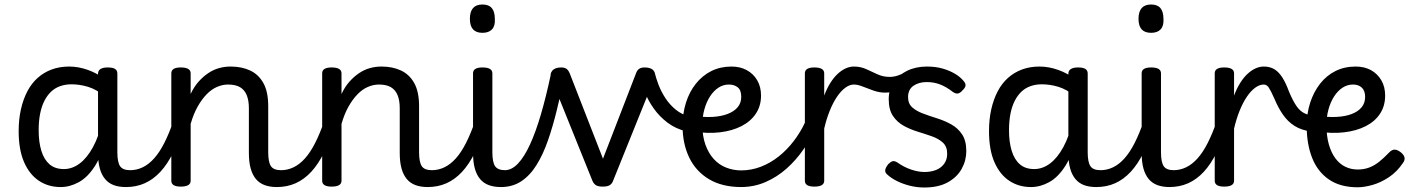

<svg xmlns="http://www.w3.org/2000/svg" viewBox="-20 -815 6268 854"><path d="M250 17Q195 17 153 -11Q111 -39 87 -94Q63 -149 63 -232Q63 -284 73 -328.5Q83 -373 101.5 -408.5Q120 -444 147.5 -468.5Q175 -493 210 -506Q245 -519 288 -519Q329 -519 371 -504Q413 -489 448 -462V-386Q408 -418 371 -429Q334 -440 298 -440Q271 -440 248 -432Q225 -424 207.5 -407.5Q190 -391 177.5 -366.5Q165 -342 158.5 -309.5Q152 -277 152 -235Q152 -183 164 -144Q176 -105 200.5 -84Q225 -63 264 -63Q301 -63 334 -87.5Q367 -112 393.5 -160.5Q420 -209 437 -282L454 -217Q436 -130 403.5 -78.5Q371 -27 331 -5Q291 17 250 17ZM540 17Q509 17 486 8.5Q463 0 447.5 -18.5Q432 -37 424 -65.5Q416 -94 416 -135V-487Q416 -501 427 -508Q438 -515 459 -515Q481 -515 491.5 -508.5Q502 -502 502 -488V-138Q502 -94 514 -76Q526 -58 559 -58Q569 -58 574 -46.5Q579 -35 577.5 -20.5Q576 -6 567 5.5Q558 17 540 17Z M540 17Q526 17 519.5 5.5Q513 -6 514.5 -20.5Q516 -35 527 -46.5Q538 -58 559 -58Q588 -58 615 -71Q642 -84 666 -111Q690 -138 711 -179.5Q732 -221 751 -276Q756 -291 768 -290.5Q780 -290 789.5 -280.5Q799 -271 796 -259Q776 -189 750.5 -137Q725 -85 693.5 -51Q662 -17 624 0Q586 17 540 17Z M1211 17Q1181 17 1157.5 8.5Q1134 0 1118.5 -18.5Q1103 -37 1095 -65.5Q1087 -94 1087 -135V-334Q1087 -368 1077.5 -391.5Q1068 -415 1048 -427Q1028 -439 994 -439Q970 -439 945.5 -428.5Q921 -418 899.5 -396Q878 -374 859.5 -341.5Q841 -309 828 -264V-11Q828 2 817 8.5Q806 15 784 15Q763 15 752.5 8.5Q742 2 742 -11V-489Q742 -502 752.5 -508.5Q763 -515 784 -515Q806 -515 817 -508.5Q828 -502 828 -489V-397Q843 -429 863 -451.5Q883 -474 906 -489.5Q929 -505 954 -512Q979 -519 1006 -519Q1055 -519 1092.5 -501.5Q1130 -484 1151.5 -445.5Q1173 -407 1173 -343V-138Q1173 -94 1185 -76Q1197 -58 1230 -58Q1244 -58 1251 -46.5Q1258 -35 1256.5 -20.5Q1255 -6 1244 5.5Q1233 17 1211 17Z M1211 17Q1197 17 1190.5 5.5Q1184 -6 1185.5 -20.5Q1187 -35 1198 -46.5Q1209 -58 1230 -58Q1259 -58 1286 -71Q1313 -84 1337 -111Q1361 -138 1382 -179.5Q1403 -221 1422 -276Q1427 -291 1439 -290.5Q1451 -290 1460.5 -280.5Q1470 -271 1467 -259Q1447 -189 1421.5 -137Q1396 -85 1364.5 -51Q1333 -17 1295 0Q1257 17 1211 17Z M1882 17Q1852 17 1828.5 8.5Q1805 0 1789.5 -18.5Q1774 -37 1766 -65.5Q1758 -94 1758 -135V-334Q1758 -368 1748.5 -391.5Q1739 -415 1719 -427Q1699 -439 1665 -439Q1641 -439 1616.5 -428.5Q1592 -418 1570.5 -396Q1549 -374 1530.5 -341.5Q1512 -309 1499 -264V-11Q1499 2 1488 8.5Q1477 15 1455 15Q1434 15 1423.5 8.5Q1413 2 1413 -11V-489Q1413 -502 1423.5 -508.5Q1434 -515 1455 -515Q1477 -515 1488 -508.5Q1499 -502 1499 -489V-397Q1514 -429 1534 -451.5Q1554 -474 1577 -489.5Q1600 -505 1625 -512Q1650 -519 1677 -519Q1726 -519 1763.5 -501.5Q1801 -484 1822.5 -445.5Q1844 -407 1844 -343V-138Q1844 -94 1856 -76Q1868 -58 1901 -58Q1915 -58 1922 -46.5Q1929 -35 1927.5 -20.5Q1926 -6 1915 5.5Q1904 17 1882 17Z M1882 17Q1868 17 1861.5 5.5Q1855 -6 1856.5 -20.5Q1858 -35 1869 -46.5Q1880 -58 1901 -58Q1930 -58 1957 -71Q1984 -84 2008 -111Q2032 -138 2053 -179.5Q2074 -221 2093 -276Q2098 -291 2110 -290.5Q2122 -290 2131.5 -280.5Q2141 -271 2138 -259Q2118 -189 2092.5 -137Q2067 -85 2035.5 -51Q2004 -17 1966 0Q1928 17 1882 17Z M2208 17Q2178 17 2154.5 8.5Q2131 0 2115.5 -18.5Q2100 -37 2092 -65.5Q2084 -94 2084 -135V-489Q2084 -502 2094.5 -508.5Q2105 -515 2126 -515Q2148 -515 2159 -508.5Q2170 -502 2170 -489V-138Q2170 -94 2182 -76Q2194 -58 2227 -58Q2241 -58 2248 -46.5Q2255 -35 2253.5 -20.5Q2252 -6 2241 5.5Q2230 17 2208 17ZM2126 -669Q2098 -669 2084 -684.5Q2070 -700 2070 -731Q2070 -763 2084 -779Q2098 -795 2126 -795Q2154 -795 2167.5 -779Q2181 -763 2181 -731Q2183 -700 2168.5 -684.5Q2154 -669 2126 -669Z M2208 17Q2195 17 2190 5.5Q2185 -6 2187.5 -20.5Q2190 -35 2199.5 -46.5Q2209 -58 2225 -58Q2256 -58 2284 -87.5Q2312 -117 2337.5 -172.5Q2363 -228 2386 -306.5Q2409 -385 2430 -484Q2433 -499 2449 -500Q2465 -501 2479.5 -493Q2494 -485 2490 -472Q2474 -396 2456.5 -324.5Q2439 -253 2417.5 -191Q2396 -129 2367 -82Q2338 -35 2299 -9Q2260 17 2208 17Z M2661 15Q2639 15 2629.5 8Q2620 1 2615 -11L2432 -465Q2424 -485 2436 -500Q2448 -515 2476 -515Q2491 -515 2499.5 -509Q2508 -503 2514 -489L2662 -109L2809 -489Q2814 -503 2823 -509Q2832 -515 2847 -515Q2876 -515 2887 -501Q2898 -487 2890 -465L2707 -11Q2703 1 2693 8Q2683 15 2661 15Z M3035 -230Q2985 -242 2949 -269.5Q2913 -297 2888.5 -331.5Q2864 -366 2850.5 -400Q2837 -434 2832 -459Q2829 -473 2837 -483Q2845 -493 2857 -497.5Q2869 -502 2879.5 -501.5Q2890 -501 2892 -492Q2898 -467 2909.5 -437Q2921 -407 2940 -378Q2959 -349 2986 -327Q3013 -305 3049 -296Q3062 -293 3065 -281.5Q3068 -270 3065 -257Q3062 -244 3054 -235.5Q3046 -227 3035 -230Z M3064 -300Q3110 -293 3148.5 -295Q3187 -297 3216 -308Q3245 -319 3261 -338Q3277 -357 3277 -384Q3277 -414 3261.5 -426.5Q3246 -439 3222 -439Q3197 -439 3175.5 -425Q3154 -411 3138 -386Q3122 -361 3113 -328.5Q3104 -296 3104 -260Q3104 -210 3117.5 -172Q3131 -134 3154.5 -108Q3178 -82 3210 -69.5Q3242 -57 3278 -57Q3293 -57 3300 -45.5Q3307 -34 3307 -19.5Q3307 -5 3300 6Q3293 17 3278 17Q3192 17 3133.5 -18Q3075 -53 3045.5 -114.5Q3016 -176 3016 -255Q3016 -310 3031 -358Q3046 -406 3075 -442.5Q3104 -479 3144 -499Q3184 -519 3234 -519Q3272 -519 3301.5 -503Q3331 -487 3348 -458Q3365 -429 3365 -390Q3365 -344 3342 -309.5Q3319 -275 3278 -254Q3237 -233 3182.5 -226.5Q3128 -220 3064 -230Z M3275 17Q3266 17 3261 6Q3256 -5 3256 -19.5Q3256 -34 3261 -45.5Q3266 -57 3275 -57Q3322 -57 3364.5 -73.5Q3407 -90 3443.5 -119Q3480 -148 3510 -187Q3540 -226 3561 -271Q3567 -281 3580 -278.5Q3593 -276 3602 -267Q3611 -258 3607 -248Q3586 -197 3553.5 -150Q3521 -103 3479 -65.5Q3437 -28 3385.5 -5.5Q3334 17 3275 17Z M3602 15Q3581 15 3570.5 8.5Q3560 2 3560 -11V-489Q3560 -502 3570.5 -508.5Q3581 -515 3602 -515Q3624 -515 3635 -508.5Q3646 -502 3646 -489V-390Q3658 -422 3673.5 -446.5Q3689 -471 3706.5 -487Q3724 -503 3742 -511Q3760 -519 3778 -519Q3797 -519 3806.5 -507Q3816 -495 3816 -479Q3816 -463 3806.5 -451Q3797 -439 3778 -439Q3759 -439 3739.5 -424.5Q3720 -410 3702.5 -384Q3685 -358 3670.5 -322Q3656 -286 3646 -243V-11Q3646 2 3635 8.5Q3624 15 3602 15Z M3917 -403Q3891 -403 3865.5 -412Q3840 -421 3817.5 -430Q3795 -439 3778 -439Q3759 -439 3750 -451Q3741 -463 3741 -479Q3741 -495 3750 -507Q3759 -519 3778 -519Q3808 -519 3833 -507.5Q3858 -496 3883 -484.5Q3908 -473 3937 -473Q3955 -473 3972 -478.5Q3989 -484 4003 -492Q4015 -500 4025 -490Q4035 -480 4037.5 -464.5Q4040 -449 4027 -439Q4010 -427 3990 -418.5Q3970 -410 3951 -406.5Q3932 -403 3917 -403Z M4091 19Q4058 19 4026.5 11Q3995 3 3969 -10Q3943 -23 3925 -40Q3916 -48 3917.5 -59Q3919 -70 3931 -85Q3942 -96 3950.5 -98Q3959 -100 3972 -92Q4000 -72 4032 -61Q4064 -50 4092 -50Q4121 -50 4143.5 -59Q4166 -68 4179.5 -86.5Q4193 -105 4193 -131Q4193 -163 4174 -180.5Q4155 -198 4125.5 -208.5Q4096 -219 4063 -229Q4030 -239 4000.5 -255Q3971 -271 3952 -299Q3933 -327 3933 -374Q3933 -416 3954.5 -448.5Q3976 -481 4014.5 -500Q4053 -519 4103 -519Q4142 -519 4173 -510Q4204 -501 4227.5 -487Q4251 -473 4265 -456Q4276 -444 4274.5 -434Q4273 -424 4261 -413Q4250 -400 4239.5 -399Q4229 -398 4217 -407Q4190 -428 4162.5 -439Q4135 -450 4102 -450Q4067 -450 4043 -433.5Q4019 -417 4019 -383Q4019 -354 4037.5 -337.5Q4056 -321 4085.5 -310Q4115 -299 4148.5 -288.5Q4182 -278 4211.5 -261.5Q4241 -245 4259.5 -217Q4278 -189 4278 -143Q4278 -101 4257.5 -64Q4237 -27 4195.5 -4Q4154 19 4091 19Z M4566 17Q4511 17 4469 -11Q4427 -39 4403 -94Q4379 -149 4379 -232Q4379 -284 4389 -328.5Q4399 -373 4417.5 -408.5Q4436 -444 4463.5 -468.5Q4491 -493 4526 -506Q4561 -519 4604 -519Q4645 -519 4687 -504Q4729 -489 4764 -462V-386Q4724 -418 4687 -429Q4650 -440 4614 -440Q4587 -440 4564 -432Q4541 -424 4523.5 -407.5Q4506 -391 4493.5 -366.5Q4481 -342 4474.5 -309.5Q4468 -277 4468 -235Q4468 -183 4480 -144Q4492 -105 4516.5 -84Q4541 -63 4580 -63Q4617 -63 4650 -87.5Q4683 -112 4709.5 -160.5Q4736 -209 4753 -282L4770 -217Q4752 -130 4719.5 -78.5Q4687 -27 4647 -5Q4607 17 4566 17ZM4856 17Q4825 17 4802 8.5Q4779 0 4763.5 -18.5Q4748 -37 4740 -65.5Q4732 -94 4732 -135V-487Q4732 -501 4743 -508Q4754 -515 4775 -515Q4797 -515 4807.5 -508.5Q4818 -502 4818 -488V-138Q4818 -94 4830 -76Q4842 -58 4875 -58Q4885 -58 4890 -46.5Q4895 -35 4893.5 -20.5Q4892 -6 4883 5.5Q4874 17 4856 17Z M4856 17Q4842 17 4835.5 5.5Q4829 -6 4830.5 -20.5Q4832 -35 4843 -46.5Q4854 -58 4875 -58Q4904 -58 4931 -71Q4958 -84 4982 -111Q5006 -138 5027 -179.5Q5048 -221 5067 -276Q5072 -291 5084 -290.5Q5096 -290 5105.5 -280.5Q5115 -271 5112 -259Q5092 -189 5066.5 -137Q5041 -85 5009.5 -51Q4978 -17 4940 0Q4902 17 4856 17Z M5182 17Q5152 17 5128.5 8.5Q5105 0 5089.5 -18.5Q5074 -37 5066 -65.5Q5058 -94 5058 -135V-489Q5058 -502 5068.5 -508.5Q5079 -515 5100 -515Q5122 -515 5133 -508.5Q5144 -502 5144 -489V-138Q5144 -94 5156 -76Q5168 -58 5201 -58Q5215 -58 5222 -46.5Q5229 -35 5227.5 -20.5Q5226 -6 5215 5.5Q5204 17 5182 17ZM5100 -669Q5072 -669 5058 -684.5Q5044 -700 5044 -731Q5044 -763 5058 -779Q5072 -795 5100 -795Q5128 -795 5141.5 -779Q5155 -763 5155 -731Q5157 -700 5142.5 -684.5Q5128 -669 5100 -669Z M5181 17Q5167 17 5160.5 5.5Q5154 -6 5155.5 -20.5Q5157 -35 5168 -46.5Q5179 -58 5200 -58Q5229 -58 5256 -71Q5283 -84 5307 -111Q5331 -138 5352 -179.5Q5373 -221 5392 -276Q5397 -291 5409 -290.5Q5421 -290 5430.5 -280.5Q5440 -271 5437 -259Q5417 -189 5391.5 -137Q5366 -85 5334.5 -51Q5303 -17 5265 0Q5227 17 5181 17Z M5425 15Q5404 15 5393.5 8.5Q5383 2 5383 -11V-489Q5383 -502 5393.5 -508.5Q5404 -515 5425 -515Q5447 -515 5458 -508.5Q5469 -502 5469 -489V-390Q5481 -422 5496.5 -446.5Q5512 -471 5529.5 -487Q5547 -503 5565 -511Q5583 -519 5601 -519Q5620 -519 5629.5 -507Q5639 -495 5639 -479Q5639 -463 5629.5 -451Q5620 -439 5601 -439Q5582 -439 5562.5 -424.5Q5543 -410 5525.5 -384Q5508 -358 5493.5 -322Q5479 -286 5469 -243V-11Q5469 2 5458 8.5Q5447 15 5425 15Z M5812 -230Q5768 -236 5738 -255Q5708 -274 5686.5 -305Q5665 -336 5648 -377Q5632 -413 5623 -426Q5614 -439 5601 -439Q5582 -439 5573 -451Q5564 -463 5564 -479Q5564 -495 5573 -507Q5582 -519 5601 -519Q5628 -519 5647.5 -507.5Q5667 -496 5683 -471.5Q5699 -447 5714 -406Q5731 -366 5746.5 -343.5Q5762 -321 5781.5 -311.5Q5801 -302 5829 -297Q5843 -295 5849.5 -284Q5856 -273 5854.5 -259.5Q5853 -246 5842 -237Q5831 -228 5812 -230Z M6019 18Q5941 18 5890.5 -17Q5840 -52 5816 -113.5Q5792 -175 5792 -255Q5792 -310 5807.5 -358Q5823 -406 5851.5 -442.5Q5880 -479 5920 -499Q5960 -519 6010 -519Q6049 -519 6078 -503Q6107 -487 6124 -458Q6141 -429 6141 -390Q6141 -344 6118.5 -309.5Q6096 -275 6055 -254Q6014 -233 5959 -226.5Q5904 -220 5840 -230V-300Q5886 -293 5925 -295Q5964 -297 5992.5 -308Q6021 -319 6036.5 -338Q6052 -357 6052 -384Q6052 -411 6037.5 -425Q6023 -439 5998 -439Q5973 -439 5951.5 -425Q5930 -411 5914 -386Q5898 -361 5889 -328.5Q5880 -296 5880 -260Q5880 -210 5890.5 -173Q5901 -136 5919.5 -111Q5938 -86 5963.5 -73.5Q5989 -61 6019 -61Q6047 -61 6070.5 -70Q6094 -79 6115 -96Q6136 -113 6157 -135Q6171 -150 6183.5 -149.5Q6196 -149 6210 -138Q6224 -127 6227 -115Q6230 -103 6220 -90Q6194 -51 6158 -27Q6122 -3 6085 7.5Q6048 18 6019 18Z"/></svg>

Font: Playwrite NG Modern
Style: Regular
Weight: 400
Designer: Veronika Burian, José Scaglione
Foundry: TypeTogether
Version: Version 1.002